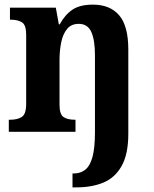

<svg xmlns="http://www.w3.org/2000/svg" viewBox="-20 -569 664 829"><path d="M293 240V180H298Q328 180 348.5 163.5Q369 147 379.5 108Q390 69 390 1V-331Q390 -395 374.5 -430.5Q359 -466 320 -466Q288 -466 270 -444.5Q252 -423 244.5 -387Q237 -351 237 -310V-117Q237 -75 254.5 -63.5Q272 -52 303 -52H306V0H18V-52H24Q55 -52 74 -64Q93 -76 93 -121V-419Q93 -461 75 -472.5Q57 -484 26 -484H23V-536H221L234 -464H238Q260 -505 292.5 -527Q325 -549 381 -549Q455 -549 494.5 -503Q534 -457 534 -355V8Q534 97 505 148Q476 199 426 219.5Q376 240 311 240Z"/></svg>

Font: Noto Serif Lao SemiCondensed
Style: Bold
Weight: 700
Width: 4
Designer: Monotype Design Team
Foundry: Monotype Imaging Inc.
Version: Version 2.003; ttfautohint (v1.8.4.7-5d5b)